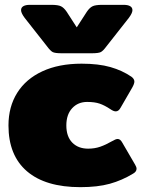

<svg xmlns="http://www.w3.org/2000/svg" viewBox="-20 -758 600 793"><path d="M174 -567 82 -684Q67 -704 67 -716Q67 -727 76.5 -732.5Q86 -738 103 -738H192Q220 -738 232 -732Q244 -726 255 -710L297 -645L339 -710Q350 -726 362 -732Q374 -738 402 -738H491Q508 -738 517.5 -732.5Q527 -727 527 -716Q527 -704 512 -684L420 -567Q406 -548 396.5 -543Q387 -538 359 -538H235Q207 -538 197.5 -543Q188 -548 174 -567ZM15 -240Q15 -317 51 -374.5Q87 -432 155 -463.5Q223 -495 317 -495Q387 -495 436 -481Q485 -467 523 -441Q535 -432 535 -421Q535 -412 526 -396L478 -313Q470 -298 458 -298Q449 -298 436 -307Q412 -323 391.5 -330Q371 -337 340 -337Q302 -337 278 -311Q254 -285 254 -240Q254 -194 278.5 -169Q303 -144 344 -144Q371 -144 394 -152Q417 -160 443 -175Q458 -184 466 -184Q477 -184 485 -169L538 -78Q544 -68 544 -61Q544 -49 530 -41Q484 -13 433.5 1Q383 15 312 15Q168 15 91.5 -50.5Q15 -116 15 -240Z"/></svg>

Font: Mitr
Style: Bold
Weight: 700
Designer: Thanarat Vachiruckul
Foundry: Cadson Demak
Version: Version 1.002